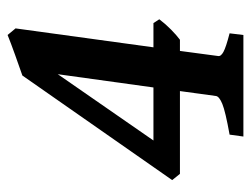

<svg xmlns="http://www.w3.org/2000/svg" viewBox="-96 -552 648 495"><g transform="rotate(-90 227.5 -304.0)"><path d="M425.8 -216.8Q414.1 -201.2 399.2 -186.5Q384.3 -171.9 373 -163.6H344.2L331.1 -65.4Q329.6 -58.1 341.6 -51.5Q353.5 -44.9 389.6 -35.6L385.3 0H123.5L128.4 -35.6Q188.5 -46.4 207.8 -54.4Q227.1 -62.5 228 -70.8L240.7 -163.6H27.3L11.2 -183.6L280.8 -569.8Q303.2 -577.6 334 -588.6Q364.7 -599.6 385.3 -607.9L402.3 -587.4L353.5 -231.9H416ZM284.2 -478.5 113.3 -231.9H250Z"/></g></svg>

Font: Gentium Plus
Style: Bold Italic
Weight: 700
Italic angle: -8°
Designer: Victor Gaultney, Annie Olsen, Iska Routamaa, Becca Hirsbrunner
Foundry: SIL International
Version: Version 6.101